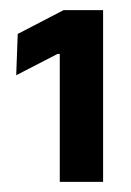

<svg xmlns="http://www.w3.org/2000/svg" viewBox="-20 -722 258 379"><path d="M98 -363V-615.5H93.5L12 -573.5L15 -655L105.5 -702H183.5V-363Z"/></svg>

Font: Anek Bangla
Style: Semi-bold
Weight: 600
Designer: Sulekha Rajkumar (Bangla), Yesha Goshar (Latin)
Foundry: Ek Type
Version: Version 1.002;March 21, 2022;FontCreator 13.0.0.2683 64-bit